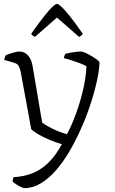

<svg xmlns="http://www.w3.org/2000/svg" viewBox="-20 -764 587 984"><path d="M106 200Q99 200 86.5 194Q74 188 62 180Q50 172 44 165Q46 155 47 151Q48 147 50 144Q105 141 149.5 122.5Q194 104 230.5 67.5Q267 31 297 -25Q265 -34 232 -48Q199 -62 174 -77Q149 -92 140 -102L86 -396Q83 -411 77 -424Q71 -437 53 -442L2 -457Q3 -465 5.5 -472Q8 -479 9 -480Q19 -485 32.5 -489.5Q46 -494 59 -497Q72 -500 78 -500Q107 -500 124.5 -479Q142 -458 147 -426L196 -136Q205 -128 227.5 -115.5Q250 -103 276.5 -92Q303 -81 323 -76Q339 -105 353 -139Q367 -173 379.5 -210.5Q392 -248 401.5 -285.5Q411 -323 416.5 -358.5Q422 -394 423 -424Q413 -431 392 -439Q371 -447 348 -454.5Q325 -462 307 -466Q308 -472 310 -477.5Q312 -483 314 -487Q324 -491 338 -493.5Q352 -496 367.5 -498Q383 -500 395 -500Q403 -500 418.5 -493Q434 -486 450.5 -476Q467 -466 478.5 -457Q490 -448 490 -443Q489 -406 477 -350.5Q465 -295 444 -230.5Q423 -166 394 -102Q368 -43 336 11.5Q304 66 267 108.5Q230 151 189.5 175.5Q149 200 106 200ZM159 -575Q149 -580 145 -584Q141 -588 140 -591Q181 -649 207.5 -682.5Q234 -716 249.5 -730Q265 -744 272 -744Q279 -744 294.5 -730Q310 -716 336.5 -683Q363 -650 404 -591Q403 -588 399 -584Q395 -580 385 -575L272 -674Z"/></svg>

Font: Texturina 12pt Thin
Style: Regular
Weight: 250
Designer: Guillermo Torres Carreño
Foundry: Omnibus-Type
Version: Version 1.002